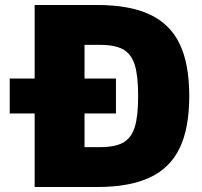

<svg xmlns="http://www.w3.org/2000/svg" viewBox="-20 -750 809 770"><path d="M19 -435H119V-730H369Q499 -730 580.5 -692Q662 -654 700.5 -574Q739 -494 739 -365Q739 -236 700.5 -156Q662 -76 580.5 -38Q499 0 369 0H119V-295H19ZM382 -160Q442 -160 474.5 -178.5Q507 -197 520.5 -240.5Q534 -284 534 -365Q534 -446 520.5 -489.5Q507 -533 474.5 -551.5Q442 -570 382 -570H319V-435H445V-295H319V-160Z"/></svg>

Font: Enso Black
Style: Regular
Weight: 900
Designer: Coji Morishita
Foundry: UNDERFOREST DESIGN
Version: Version 1.000